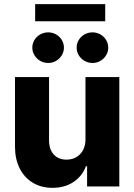

<svg xmlns="http://www.w3.org/2000/svg" viewBox="-20 -904 652 931"><path d="M394.5 -530.3H558.6V0H402.3V-97.7H396.5Q378.4 -49.3 335.9 -21.2Q293.5 6.8 234.4 6.8Q180.7 6.8 139.4 -17.8Q98.1 -42.5 75.4 -87.6Q52.7 -132.8 52.7 -192.4V-530.3H217.8V-223.6Q217.8 -180.2 240.5 -155Q263.2 -129.9 302.7 -129.9Q328.6 -129.9 349.4 -141.6Q370.1 -153.3 382.3 -175.5Q394.5 -197.8 394.5 -228.5ZM136.7 -672.9Q136.7 -692.9 147 -710Q157.2 -727.1 175 -737.1Q192.9 -747.1 213.9 -747.1Q234.4 -747.1 252 -737.1Q269.5 -727.1 279.8 -710Q290 -692.9 290 -672.9Q290 -653.3 279.8 -636.2Q269.5 -619.1 252 -608.9Q234.4 -598.6 213.9 -598.6Q192.9 -598.6 175 -608.9Q157.2 -619.1 147 -636.2Q136.7 -653.3 136.7 -672.9ZM351.6 -672.9Q351.6 -692.9 361.8 -710Q372.1 -727.1 389.9 -737.1Q407.7 -747.1 428.7 -747.1Q449.2 -747.1 466.8 -737.1Q484.4 -727.1 494.6 -710Q504.9 -692.9 504.9 -672.9Q504.9 -653.3 494.6 -636.2Q484.4 -619.1 466.8 -608.9Q449.2 -598.6 428.7 -598.6Q407.7 -598.6 389.9 -608.9Q372.1 -619.1 361.8 -636.2Q351.6 -653.3 351.6 -672.9ZM490.2 -800.8H150.4V-883.8H490.2Z"/></svg>

Font: Pretendard JP ExtraBold
Style: Regular
Weight: 800
Designer: Base glyphs from Inter by Rasmus Andersson; Hangeul glyphs from Noto Sans CJK(Source Han Sans) by Jang Soo-young and Kan
Foundry: Kil Hyung-jin
Version: Version 1.309